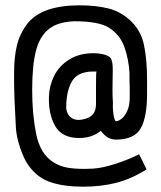

<svg xmlns="http://www.w3.org/2000/svg" viewBox="-20 -679 604 722"><path d="M164 -315Q162 -250 187.5 -205Q213 -160 278 -160Q326 -160 359 -187Q373 -169 386.5 -161.5Q400 -154 418 -154Q486 -155 509.5 -197Q533 -239 533 -326V-380Q533 -454 521.5 -509.5Q510 -565 470 -602Q433 -636 386.5 -647.5Q340 -659 280 -659Q137 -659 83 -590Q54 -552 43.5 -507.5Q33 -463 33 -406V-376Q33 -314 40 -195Q42 -164 56.5 -121Q71 -78 90 -53Q123 -9 172.5 7Q222 23 293 23Q360 23 417 8.5Q474 -6 531 -42L517 -71L503 -99Q464 -79 414.5 -63Q365 -47 331 -45H332L302 -44H292Q261 -44 234 -48.5Q207 -53 182 -68Q131 -100 116 -175Q101 -250 101 -341Q101 -434 115.5 -489Q130 -544 164.5 -570.5Q199 -597 260 -599Q349 -599 388 -576Q431 -549 447.5 -503Q464 -457 467 -404V-376Q468 -357 468 -316Q468 -280 457 -258.5Q446 -237 432.5 -229Q419 -221 414 -224Q407 -235 405 -266Q404 -276 404.5 -285.5Q405 -295 404 -304Q403 -316 403 -347L404 -413Q405 -449 395 -462Q385 -471 367.5 -475Q350 -479 333 -479Q278 -479 240 -455Q202 -431 183.5 -393.5Q165 -356 164 -315ZM343 -410Q341 -410 341 -358V-315Q341 -311 341 -287.5Q341 -264 330 -250Q319 -236 296 -231Q285 -228 275 -228Q257 -228 244.5 -239Q232 -250 229 -271V-274Q229 -338 252 -375.5Q275 -413 343 -410Z"/></svg>

Font: Londrina Solid Light
Style: Regular
Weight: 300
Designer: Marcelo Magalhaes
Foundry: Marcelo Magalhães
Version: Version 1.002